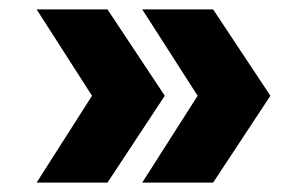

<svg xmlns="http://www.w3.org/2000/svg" viewBox="-20 -449 644 409"><path d="M401 -245 283 -429H434L556 -245L434 -60H283ZM176 -245 58 -429H209L331 -245L209 -60H58Z"/></svg>

Font: Montreal
Style: Bold
Weight: 700
Designer: Julieta Ulanovsky, usr_local_share
Foundry: Julieta Ulanovsky, usr_local_share
Version: Version 2.001